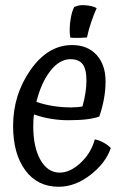

<svg xmlns="http://www.w3.org/2000/svg" viewBox="-20 -702 475 733"><path d="M119 -313Q148 -303 181.5 -297.5Q215 -292 252 -292Q262 -292 275.5 -293Q289 -294 295 -296Q303 -325 306.5 -349.5Q310 -374 310 -394Q310 -438 295.5 -457Q281 -476 249 -476Q207 -476 172 -431Q137 -386 119 -313ZM342 -170Q358 -167 374.5 -158Q391 -149 403 -137Q384 -80 325.5 -34.5Q267 11 204 11Q123 11 76.5 -52Q30 -115 30 -221Q30 -340 96.5 -435Q163 -530 255 -530Q314 -530 348.5 -492.5Q383 -455 383 -391Q383 -357 376.5 -322.5Q370 -288 359 -257Q339 -250 310.5 -246.5Q282 -243 240 -243Q208 -243 174.5 -248.5Q141 -254 110 -265Q108 -253 107.5 -241.5Q107 -230 107 -219Q107 -140 134.5 -91.5Q162 -43 208 -43Q248 -43 288 -80.5Q328 -118 342 -170ZM305 -682Q319 -681 329.5 -678.5Q340 -676 349 -671Q339 -649 328.5 -618.5Q318 -588 312 -559Q303 -558 287 -557.5Q271 -557 249 -558Q247 -566 246.5 -573.5Q246 -581 246 -589Q246 -610 250.5 -634.5Q255 -659 263 -675Q274 -680 283 -681.5Q292 -683 305 -682Z"/></svg>

Font: Atma
Style: Regular
Weight: 400
Designer: Gregori Vincens, Jeremie Hornus, Riccardo Olocco, Yoann Minet.
Foundry: black foundry
Version: Version 1.102;PS 1.100;hotconv 1.0.86;makeotf.lib2.5.63406